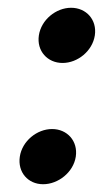

<svg xmlns="http://www.w3.org/2000/svg" viewBox="-20 -464 265 494"><path d="M31 -61C25 -21 52 10 91 10C130 10 169 -21 175 -61C181 -101 153 -132 114 -132C75 -132 37 -101 31 -61ZM80 -373C74 -333 102 -302 141 -302C180 -302 218 -333 224 -373C230 -413 202 -444 163 -444C124 -444 86 -413 80 -373Z"/></svg>

Font: Charger Pro
Style: ExBdNarObl
Weight: 400
Designer: Jasper
Foundry: Cannot Into Space Fonts
Version: Version 1.09